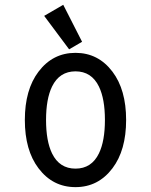

<svg xmlns="http://www.w3.org/2000/svg" viewBox="-20 -766 626 796"><path d="M390.1 -129.9Q415 -181.2 415 -268.6Q415 -356 390.1 -407.2Q359.4 -470.2 293 -470.2Q226.6 -470.2 195.8 -407.2Q170.9 -356 170.9 -268.6Q170.9 -181.2 195.8 -129.9Q226.6 -66.9 293 -66.9Q359.4 -66.9 390.1 -129.9ZM139.6 -68.4Q83 -143.1 83 -268.6Q83 -394 139.6 -468.8Q198.7 -546.9 293 -546.9Q387.2 -546.9 446.3 -468.8Q502.9 -394 502.9 -268.6Q502.9 -143.1 446.3 -68.4Q387.2 9.8 293 9.8Q198.7 9.8 139.6 -68.4ZM242.2 -746.1 320.3 -592.8 266.6 -561.5 163.1 -700.2Z"/></svg>

Font: Consola Mono
Style: Book
Weight: 400
Monospace: yes
Designer: Wojciech Kalinowski "wmk69" (wmk69@o2.pl)
Foundry: Wojciech Kalinowski "wmk69" (wmk69@o2.pl)
Version: Version 2.1.0